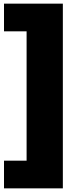

<svg xmlns="http://www.w3.org/2000/svg" viewBox="-20 -819 411 1054"><path d="M325 215H2V63H126V-647H2V-799H325Z"/></svg>

Font: Repo
Style: ExtraBlack
Weight: 1000
Designer: Stefan Peev
Foundry: Context Ltd
Version: Version 001.000